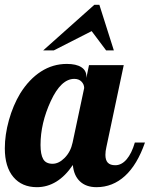

<svg xmlns="http://www.w3.org/2000/svg" viewBox="-33 -770 621 796"><path d="M358 -750H379L439 -561H407L347 -641L190 -561H146ZM325 -454V-447L336 -500H480L408 -160Q406 -151 405 -143.5Q404 -136 404 -128Q404 -106 414 -95.5Q424 -85 445 -85Q471 -85 492 -109.5Q513 -134 526 -179H568Q536 -87 485 -40.5Q434 6 367 6Q324 6 298.5 -18Q273 -42 269 -86Q238 -40 200.5 -17Q163 6 120 6Q58 6 22.5 -36Q-13 -78 -13 -155Q-13 -211 4 -272Q21 -333 51 -383Q88 -442 137 -473.5Q186 -505 244 -505Q283 -505 304 -491.5Q325 -478 325 -454ZM316 -405Q316 -420 305 -431.5Q294 -443 275 -443Q220 -443 177.5 -351Q135 -259 135 -169Q135 -130 146 -110.5Q157 -91 185 -91Q211 -91 235.5 -116Q260 -141 268 -179Z"/></svg>

Font: Galada
Style: Regular
Weight: 400
Designer: Latin by Pablo Impallari, Bengali by Jeremie Hornus, Yoann Minet, and Juan Bruce
Foundry: black foundry
Version: Version 1.261;PS 1.261;hotconv 1.0.86;makeotf.lib2.5.63406